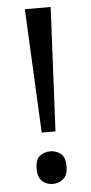

<svg xmlns="http://www.w3.org/2000/svg" viewBox="-53 -746 375 792"><g transform="rotate(-5 134.5 -350.0)"><path d="M163 -201H106L81 -714H188ZM72 -54Q72 -91 90 -106Q108 -121 134 -121Q159 -121 177.5 -106Q196 -91 196 -54Q196 -18 177.5 -2Q159 14 134 14Q108 14 90 -2Q72 -18 72 -54Z"/></g></svg>

Font: Noto Sans Ambassadori
Style: Regular
Weight: 400
Designer: Monotype Design Team
Foundry: Monotype Imaging Inc.
Version: Version 2.013